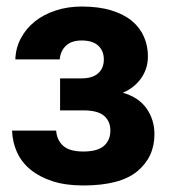

<svg xmlns="http://www.w3.org/2000/svg" viewBox="-20 -559 530 588"><path d="M235 9Q181 9 141 -4Q101 -17 73.5 -39.5Q46 -62 32 -93Q18 -124 17 -159H152Q154 -130 173.5 -112.5Q193 -95 235 -95Q279 -95 298.5 -112.5Q318 -130 318 -159Q318 -188 298.5 -204.5Q279 -221 235 -221H164V-319H230Q263 -319 280.5 -334.5Q298 -350 298 -377Q298 -403 281 -419Q264 -435 230 -435Q199 -435 182 -419Q165 -403 163 -377H27Q28 -412 44 -442Q60 -472 87 -493.5Q114 -515 151 -527Q188 -539 230 -539Q283 -539 321.5 -527Q360 -515 384.5 -494.5Q409 -474 421 -446Q433 -418 433 -387Q433 -365 426.5 -347Q420 -329 409 -315Q398 -301 384.5 -291Q371 -281 356 -275Q405 -261 429 -226.5Q453 -192 453 -148Q453 -78 400.5 -34.5Q348 9 235 9Z"/></svg>

Font: 
Style: 㨦
Weight: 700
Designer: A.Korolkova, Vitaly Kuzmin
Foundry: ParaType Ltd
Version: Version 2.000